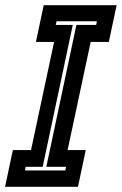

<svg xmlns="http://www.w3.org/2000/svg" viewBox="-44 -720 470 740"><path d="M-24.5 0 5.5 -141.5H75.5L164.5 -558.5H94.5L124.5 -700H405.5L375.5 -558.5H305.5L216.5 -141.5H286.5L256.5 0ZM52 -63H207.5L210.5 -77H134.5L250.5 -624H326.5L329.5 -638H174L171 -624H236.5L120.5 -77H55Z"/></svg>

Font: Tourney Condensed Regular
Style: Bold Italic
Weight: 700
Width: 3
Italic angle: -12°
Designer: Tyler Finck
Foundry: Etcetera Type Co
Version: Version 1.010; ttfautohint (v1.8.3)